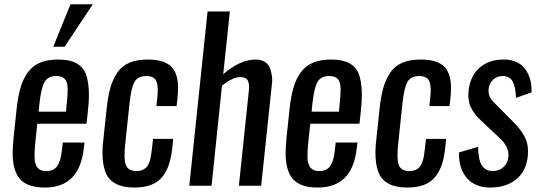

<svg xmlns="http://www.w3.org/2000/svg" viewBox="-20 -863 2506 892"><path d="M227.5 -646 307.6 -843.3H411.1L280.3 -646ZM188.5 8.3Q138.7 8.3 106.9 -6.3Q75.2 -21 59.6 -49.8Q43.9 -79.1 40 -122.1Q38.6 -137.7 39.1 -155.3Q39.1 -186 43 -222.2L57.1 -356Q63.5 -416 75.9 -457.5Q88.4 -499 110.8 -528.8Q133.3 -558.6 167.7 -572.5Q202.1 -586.4 250.5 -586.4Q302.7 -586.4 334.2 -569.6Q365.7 -552.7 378.4 -520.5Q390.6 -488.3 392.6 -441.4Q393.1 -432.6 393.1 -423.3Q393.1 -383.8 387.2 -335.4L381.8 -288.1H153.3L145 -210Q143.6 -193.4 142.8 -186Q142.1 -178.7 141.1 -164.6Q140.1 -150.4 140.4 -143.8Q140.6 -137.2 140.9 -125.7Q141.1 -114.3 143.1 -108.9Q145 -103.5 147.7 -95.5Q150.4 -87.4 154.8 -83.5Q159.2 -79.6 164.8 -75.4Q170.4 -71.3 178.2 -69.8Q186 -68.4 195.8 -68.4Q230.5 -68.4 246.6 -92.3Q262.7 -116.2 267.6 -165L271.5 -200.7H372.6L369.6 -177.2Q350.6 8.3 188.5 8.3ZM159.7 -344.2H286.6L291.5 -396.5Q294.4 -423.8 294.4 -445.3Q293.9 -452.1 293.9 -458Q293 -483.4 280.5 -496.6Q268.1 -509.8 241.7 -509.8Q202.6 -509.8 186.8 -481.9Q170.9 -454.1 162.6 -376.5Z M604 8.3Q552.2 8.3 519.8 -8.3Q487.3 -24.9 473.6 -54.7Q460 -85 457 -127Q456.1 -140.1 456.1 -154.8Q456.1 -185.5 460.9 -221.2L475.1 -355.5Q481.4 -414.1 492.4 -453.9Q503.4 -493.7 524.7 -525.1Q545.9 -556.6 580.8 -571.5Q615.7 -586.4 666.5 -586.4Q712.9 -586.4 742.7 -574.5Q772.5 -562.5 787.1 -539.6Q801.8 -516.6 805.7 -482.4Q807.6 -467.3 807.1 -450.7Q807.1 -428.7 804.2 -403.8L800.3 -370.1H706.5L710.4 -404.3Q712.9 -426.3 712.9 -443.4Q712.9 -471.7 706.1 -486.3Q695.3 -509.8 660.2 -509.8Q620.1 -509.8 604.5 -481.9Q588.9 -454.1 581.1 -376.5L562 -195.8Q558.6 -164.6 558.6 -142.1Q558.6 -110.4 565.4 -94.7Q576.2 -68.4 614.3 -68.4Q630.4 -68.4 642.1 -73.5Q653.8 -78.6 661.1 -86.7Q668.5 -94.7 673.6 -109.1Q678.7 -123.5 681.2 -137.5Q683.6 -151.4 686 -172.9L690.9 -217.8H784.7L780.8 -179.2Q775.9 -132.8 765.1 -99.9Q754.4 -66.9 734.4 -41.7Q714.4 -16.6 681.9 -4.2Q649.4 8.3 604 8.3Z M859.4 0 944.3 -809.6H1047.9L1017.1 -518.1Q1095.2 -586.4 1168.5 -586.4Q1192.9 -586.4 1209.7 -575.9Q1226.6 -565.4 1233.4 -548.8Q1240.2 -532.2 1243.2 -510.7Q1244.6 -501 1244.6 -490.7Q1244.6 -479 1242.7 -467.3L1193.4 0H1089.8L1135.7 -437.5Q1137.2 -448.7 1137.2 -458Q1137.2 -477.5 1131.3 -488.3Q1123 -504.9 1096.7 -504.9Q1061 -504.9 1011.2 -464.8L962.9 0Z M1456.5 8.3Q1406.7 8.3 1375 -6.3Q1343.3 -21 1327.6 -49.8Q1312 -79.1 1308.1 -122.1Q1306.6 -137.7 1307.1 -155.3Q1307.1 -186 1311 -222.2L1325.2 -356Q1331.5 -416 1344 -457.5Q1356.4 -499 1378.9 -528.8Q1401.4 -558.6 1435.8 -572.5Q1470.2 -586.4 1518.6 -586.4Q1570.8 -586.4 1602.3 -569.6Q1633.8 -552.7 1646.5 -520.5Q1658.7 -488.3 1660.6 -441.4Q1661.1 -432.6 1661.1 -423.3Q1661.1 -383.8 1655.3 -335.4L1649.9 -288.1H1421.4L1413.1 -210Q1411.6 -193.4 1410.9 -186Q1410.2 -178.7 1409.2 -164.6Q1408.2 -150.4 1408.4 -143.8Q1408.7 -137.2 1408.9 -125.7Q1409.2 -114.3 1411.1 -108.9Q1413.1 -103.5 1415.8 -95.5Q1418.5 -87.4 1422.9 -83.5Q1427.2 -79.6 1432.9 -75.4Q1438.5 -71.3 1446.3 -69.8Q1454.1 -68.4 1463.9 -68.4Q1498.5 -68.4 1514.6 -92.3Q1530.8 -116.2 1535.6 -165L1539.6 -200.7H1640.6L1637.7 -177.2Q1618.7 8.3 1456.5 8.3ZM1427.7 -344.2H1554.7L1559.6 -396.5Q1562.5 -423.8 1562.5 -445.3Q1562 -452.1 1562 -458Q1561 -483.4 1548.6 -496.6Q1536.1 -509.8 1509.8 -509.8Q1470.7 -509.8 1454.8 -481.9Q1439 -454.1 1430.7 -376.5Z M1872.1 8.3Q1820.3 8.3 1787.8 -8.3Q1755.4 -24.9 1741.7 -54.7Q1728 -85 1725.1 -127Q1724.1 -140.1 1724.1 -154.8Q1724.1 -185.5 1729 -221.2L1743.2 -355.5Q1749.5 -414.1 1760.5 -453.9Q1771.5 -493.7 1792.7 -525.1Q1814 -556.6 1848.9 -571.5Q1883.8 -586.4 1934.6 -586.4Q1981 -586.4 2010.7 -574.5Q2040.5 -562.5 2055.2 -539.6Q2069.8 -516.6 2073.7 -482.4Q2075.7 -467.3 2075.2 -450.7Q2075.2 -428.7 2072.3 -403.8L2068.4 -370.1H1974.6L1978.5 -404.3Q1981 -426.3 1981 -443.4Q1981 -471.7 1974.1 -486.3Q1963.4 -509.8 1928.2 -509.8Q1888.2 -509.8 1872.6 -481.9Q1856.9 -454.1 1849.1 -376.5L1830.1 -195.8Q1826.7 -164.6 1826.7 -142.1Q1826.7 -110.4 1833.5 -94.7Q1844.2 -68.4 1882.3 -68.4Q1898.4 -68.4 1910.2 -73.5Q1921.9 -78.6 1929.2 -86.7Q1936.5 -94.7 1941.7 -109.1Q1946.8 -123.5 1949.2 -137.5Q1951.7 -151.4 1954.1 -172.9L1959 -217.8H2052.7L2048.8 -179.2Q2043.9 -132.8 2033.2 -99.9Q2022.5 -66.9 2002.4 -41.7Q1982.4 -16.6 1950 -4.2Q1917.5 8.3 1872.1 8.3Z M2257.3 8.3Q2187 8.3 2148.9 -36.1Q2112.3 -78.6 2112.3 -147.5Q2112.3 -150.9 2112.3 -154.8L2201.2 -180.7Q2201.7 -123 2218 -95.7Q2234.4 -68.4 2270 -68.4Q2299.8 -68.4 2320.1 -87.6Q2340.3 -106.9 2341.8 -136.2Q2342.3 -139.6 2342.3 -142.6Q2342.3 -183.6 2302.2 -220.7L2214.4 -303.2Q2181.6 -334 2166.5 -366.2Q2155.8 -389.6 2155.8 -420.4Q2155.8 -432.1 2157.2 -444.8Q2166 -512.2 2209.2 -549.3Q2252.4 -586.4 2319.8 -586.4Q2385.3 -586.9 2418.5 -543.9Q2450.2 -502.9 2449.7 -439.9Q2449.7 -437 2449.7 -434.1L2377 -408.2Q2376 -458 2362.1 -483.9Q2348.1 -509.8 2315.9 -509.8Q2288.6 -509.8 2270.5 -492.4Q2252.4 -475.1 2250 -449.7Q2249.5 -446.3 2249.5 -442.9Q2249.5 -411.6 2274.4 -387.7L2365.2 -295.9Q2399.9 -261.7 2418.5 -225.6Q2433.1 -197.3 2433.1 -159.2Q2433.1 -148.9 2432.1 -138.7Q2424.8 -66.9 2377.7 -29.3Q2330.6 8.3 2257.3 8.3Z"/></svg>

Font: Oswald
Style: Regular
Weight: 400
Designer: Vernon Adams
Foundry: Vernon Adams
Version: 3.0; ttfautohint (v0.94.23-7a4d-dirty) -l 8 -r 50 -G 200 -x 